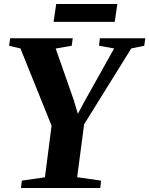

<svg xmlns="http://www.w3.org/2000/svg" viewBox="-20 -933 741 953"><path d="M84 0 88.5 -36.5 203 -53 236 -309 81.5 -692.5 25 -705.5 30.5 -743H341L336 -706L256.5 -692L345.5 -438L366.5 -368L398.5 -428L546.5 -692.5L471.5 -706L475.5 -743H701L696 -706L631.5 -692.5L397.5 -316L363 -53.5L481.5 -36.5L478 0ZM259 -913H562.5L549.5 -824.5H246Z"/></svg>

Font: Merriweather 72pt ExtraBold
Style: Italic
Weight: 800
Italic angle: -7.8°
Version: Version 2.101